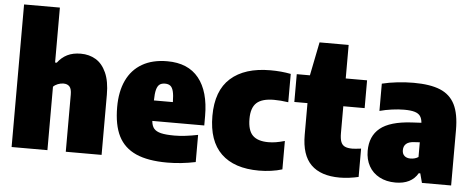

<svg xmlns="http://www.w3.org/2000/svg" viewBox="-52 -940 2681 1084"><g transform="rotate(5 1288.0 -398.5)"><path d="M43.5 -808H246.5V-496.5H256Q278.5 -527 310.5 -543Q342.5 -559 387.5 -559Q435 -559 472.2 -536.8Q509.5 -514.5 531.5 -465.8Q553.5 -417 553.5 -341.5V0H350.5V-324.5Q350.5 -356 338.8 -369.2Q327 -382.5 304.5 -382.5Q288.5 -382.5 272.5 -376.2Q256.5 -370 246.5 -359.5V0H43.5Z M1116.5 -216H822Q824.5 -188 837 -173Q849.5 -158 877 -151.2Q904.5 -144.5 954 -144.5Q1010.5 -144.5 1086.5 -160V-6Q1004.5 11 926 11Q816.5 11 748.8 -19.2Q681 -49.5 649.2 -112.5Q617.5 -175.5 617.5 -277Q617.5 -365 647.2 -428.2Q677 -491.5 735.2 -525.2Q793.5 -559 877.5 -559Q995.5 -559 1056 -483.8Q1116.5 -408.5 1116.5 -270ZM821 -332H928.5Q928 -371 922.5 -392.8Q917 -414.5 905.8 -423.2Q894.5 -432 875.5 -432Q856 -432 844.5 -423.2Q833 -414.5 827.2 -393Q821.5 -371.5 821 -332Z M1157.5 -274Q1157.5 -417.5 1237 -488.2Q1316.5 -559 1462 -559Q1524 -559 1577.5 -548.5V-388Q1533.5 -394.5 1496.5 -394.5Q1428.5 -394.5 1398 -366.5Q1367.5 -338.5 1367.5 -276Q1367.5 -210 1396 -181.8Q1424.5 -153.5 1485 -153.5Q1506 -153.5 1527.5 -157Q1549 -160.5 1577.5 -168.5V-7.5Q1549 1.5 1514.8 6.2Q1480.5 11 1446 11Q1305.5 11 1231.5 -60.5Q1157.5 -132 1157.5 -274Z M1889 -392.5V-240.5Q1889 -208.5 1895.8 -191Q1902.5 -173.5 1917.8 -166Q1933 -158.5 1960.5 -158.5Q1974 -158.5 2010 -163V-2.5Q1987 3 1958.2 6.8Q1929.5 10.5 1903.5 10.5Q1796 10.5 1741 -43.8Q1686 -98 1686 -213V-392.5H1611.5V-550H1686L1724 -740H1889V-550H2010V-392.5Z M2534.5 -314V0H2369L2355 -53H2346.5Q2309.5 11 2219.5 11Q2167.5 11 2128.5 -9.8Q2089.5 -30.5 2068.8 -67.8Q2048 -105 2048 -154Q2048 -237.5 2103.5 -282.8Q2159 -328 2281 -335L2336.5 -338Q2334.5 -362 2324.5 -376Q2314.5 -390 2292.8 -396.5Q2271 -403 2233.5 -403Q2201.5 -403 2164.5 -398Q2127.5 -393 2094.5 -384V-538.5Q2134.5 -548.5 2182.2 -553.8Q2230 -559 2273.5 -559Q2367.5 -559 2424.2 -535.5Q2481 -512 2507.8 -458.8Q2534.5 -405.5 2534.5 -314ZM2337 -144V-227.5L2304.5 -225.5Q2275 -224 2260.2 -211Q2245.5 -198 2245.5 -175Q2245.5 -154 2258 -142.8Q2270.5 -131.5 2292 -131.5Q2318 -131.5 2337 -144Z"/></g></svg>

Font: Encode Sans Semi Condensed Black
Style: Regular
Weight: 900
Width: 4
Designer: Multiple Designers
Foundry: Impallari Type
Version: Version 2.000